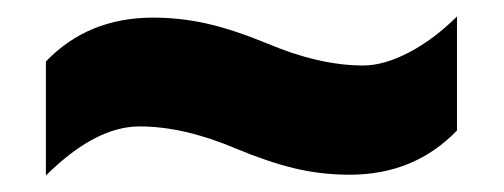

<svg xmlns="http://www.w3.org/2000/svg" viewBox="-20 -468 606 231"><path d="M400.9 -257.8Q366.2 -257.8 334.7 -265.4Q303.2 -272.9 264.2 -289.1Q201.2 -315.9 147.9 -315.9Q94.7 -315.9 35.2 -256.8V-394Q85.9 -446.8 164.1 -446.8Q196.3 -446.8 227.5 -439.9Q258.8 -433.1 300.8 -416Q363.8 -389.2 417 -389.2Q441.9 -389.2 472.2 -405Q502.4 -420.9 529.8 -448.2V-311Q478.5 -257.8 400.9 -257.8Z"/></svg>

Font: Open Sans Hebrew Extra Bold
Style: Regular
Weight: 800
Foundry: Ascender Corporation, Yanek Iontef
Version: Version 2.001;PS 002.001;hotconv 1.0.70;makeotf.lib2.5.58329